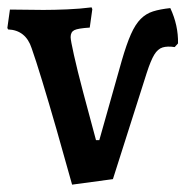

<svg xmlns="http://www.w3.org/2000/svg" viewBox="-25 -486 504 522"><path d="M171 16Q150 -60 129 -133Q108 -206 90 -265Q72 -324 61 -355Q45 -404 -3 -406L-5 -410L2 -460L93 -459Q122 -459 157.5 -460.5Q193 -462 224 -466L226 -461L219 -411Q187 -409 177 -404Q167 -399 167 -385Q167 -377 176 -336.5Q185 -296 201 -235.5Q217 -175 236 -105H245L306 -321Q319 -366 331 -393Q343 -420 357.5 -434.5Q372 -449 391 -455Q410 -461 438 -464Q460 -417 459 -368L450 -358Q430 -361 417 -357Q404 -353 394.5 -337.5Q385 -322 374 -288L282 1Z"/></svg>

Font: Alegreya SemiBold
Style: Regular
Weight: 600
Designer: Juan Pablo del Peral
Foundry: Huerta Tipografica
Version: Version 2.009